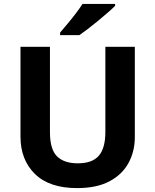

<svg xmlns="http://www.w3.org/2000/svg" viewBox="-20 -954 796 984"><path d="M671 -714V-252Q671 -178 638.5 -118.5Q606 -59 540.5 -24.5Q475 10 375 10Q233 10 159 -62.5Q85 -135 85 -254V-714H236V-277Q236 -189 272 -153Q308 -117 379 -117Q453 -117 486.5 -156Q520 -195 520 -278V-714ZM570 -934V-924Q556 -910 533 -890Q510 -870 483.5 -848Q457 -826 431.5 -806.5Q406 -787 387 -774H288V-787Q304 -806 325.5 -831.5Q347 -857 368 -884.5Q389 -912 403 -934Z"/></svg>

Font: Noto Sans IKEA
Style: Bold
Weight: 600
Designer: Monotype Design Team
Foundry: Monotype Imaging Inc.
Version: Version 2.001